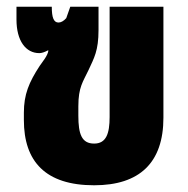

<svg xmlns="http://www.w3.org/2000/svg" viewBox="-20 -537 558 571"><path d="M260 14C395 14 466 -53 466 -187V-517H306V-189C306 -140 296 -110 260 -110C223 -110 213 -138 213 -193V-221C213 -278 227 -294 243 -328C260 -365 273 -386 273 -448V-517H189L177 -483C169 -474 161 -470 154 -470C140 -470 134 -484 134 -517H29V-479C29 -415 57 -379 97 -379C104 -379 113 -382 122 -387H124C122 -371 106 -353 98 -341C66 -292 51 -256 51 -202V-180C51 -57 115 14 260 14Z"/></svg>

Font: Noto Sans Thai UI ExtCond Blk
Style: Regular
Weight: 900
Width: 2
Designer: Monotype Design Team
Foundry: Monotype Imaging Inc.
Version: Version 2.000